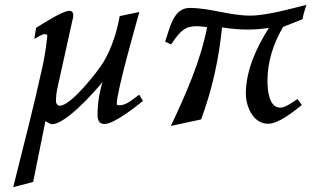

<svg xmlns="http://www.w3.org/2000/svg" viewBox="-20 -500 1327 799"><path d="M35 279 118 257 169 4C174 7 190 17 196 17C253 17 370 -114 407 -159C393 -115 386 -69 386 -22C386 -2 391 16 415 16C454 16 543 -54 575 -80L559 -106C535 -89 507 -62 478 -62C475 -62 471 -62 468 -63C467 -63 466 -66 466 -70C466 -120 550 -415 560 -450L478 -433C467 -369 445 -300 412 -244C388 -203 275 -60 229 -60C219 -60 213 -69 213 -78C213 -97 215 -116 219 -134L281 -414C282 -420 285 -426 285 -433C285 -444 283 -455 269 -455C240 -455 158 -401 130 -384L123 -338C131 -343 157 -358 165 -358C169 -358 174 -357 177 -354C173 -312 167 -270 158 -228C121 -58 77 110 35 279Z M667 -327 692 -315C731 -374 752 -391 799 -391C815 -391 828 -388 842 -387C814 -245 754 -109 691 24L817 -3C865 -133 891 -258 904 -386C936 -381 972 -377 1008 -377C1038 -377 1069 -379 1099 -384C1047 -302 1003 -207 1003 -109C1003 -63 1030 15 1096 15C1140 15 1202 -36 1236 -63L1218 -88C1201 -77 1168 -52 1147 -52C1098 -52 1093 -127 1093 -165C1093 -243 1118 -320 1158 -388L1239 -420C1242 -439 1247 -454 1255 -480C1201 -466 1090 -435 1021 -435C936 -435 854 -467 769 -467C699 -467 686 -377 667 -327Z"/></svg>

Font: KpRoman
Style: SemiboldItalic
Weight: 600
Italic angle: -11°
Version: Version 0.66